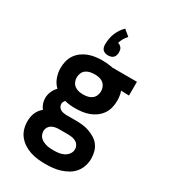

<svg xmlns="http://www.w3.org/2000/svg" viewBox="-237 -885 1073 1219"><g transform="rotate(30 300.0 -276.0)"><path d="M300 223Q272 223 244.5 220Q217 217 190.5 208.5Q164 200 140.5 185Q117 170 99.5 148.5Q82 127 74 100Q66 73 66 46Q66 30 68.5 14Q71 -2 77 -16.5Q83 -31 92.5 -44Q102 -57 115 -67Q103 -82 96.5 -101Q90 -120 90 -139Q90 -164 100 -187.5Q110 -211 128 -229Q103 -253 91 -286Q79 -319 79 -353Q79 -379 85 -404Q91 -429 105.5 -450.5Q120 -472 141 -487.5Q162 -503 186 -512Q210 -521 235.5 -524.5Q261 -528 287 -528Q304 -528 321 -526.5Q338 -525 354 -522L362 -520H543V-419L484 -421Q490 -405 492.5 -387.5Q495 -370 495 -353Q495 -327 489 -302Q483 -277 468.5 -255.5Q454 -234 433 -218.5Q412 -203 388 -194Q364 -185 338.5 -181.5Q313 -178 287 -178Q267 -178 247.5 -180Q228 -182 210 -187Q204 -181 200.5 -173.5Q197 -166 197 -158Q197 -148 202.5 -138.5Q208 -129 216.5 -123.5Q225 -118 235.5 -116Q246 -114 256 -113H328Q353 -113 377.5 -110.5Q402 -108 425.5 -100Q449 -92 471 -79Q493 -66 508 -46Q523 -26 529.5 -1.5Q536 23 536 48Q536 75 527.5 102Q519 129 501.5 150.5Q484 172 460 186Q436 200 409.5 208.5Q383 217 355.5 220Q328 223 300 223ZM287 -279Q303 -279 319.5 -282.5Q336 -286 349.5 -296Q363 -306 369.5 -321.5Q376 -337 376 -353Q376 -368 370.5 -382.5Q365 -397 354 -407Q343 -417 328.5 -421.5Q314 -426 299 -427H287Q270 -427 254 -423.5Q238 -420 224.5 -410.5Q211 -401 204.5 -385Q198 -369 198 -353Q198 -337 204.5 -321.5Q211 -306 224.5 -296Q238 -286 254 -282.5Q270 -279 287 -279ZM300 122Q320 122 339 119.5Q358 117 375.5 108.5Q393 100 405 84Q417 68 417 48Q417 33 409 19.5Q401 6 387 -1Q373 -8 358 -10Q343 -12 328 -12H262Q249 -12 235.5 -9Q222 -6 210.5 1Q199 8 192 20.5Q185 33 185 46Q185 59 189.5 71.5Q194 84 203.5 93Q213 102 224.5 107.5Q236 113 248.5 116.5Q261 120 274 121Q287 122 300 122ZM300 -573Q290 -573 279.5 -576Q269 -579 262 -586Q255 -593 252 -603.5Q249 -614 249 -624Q249 -645 252.5 -666Q256 -687 264 -706.5Q272 -726 283.5 -743.5Q295 -761 310 -775L353 -739Q340 -725 330.5 -708.5Q321 -692 316 -674Q324 -672 331 -667.5Q338 -663 343 -656Q348 -649 349.5 -640.5Q351 -632 351 -624Q351 -614 348 -603.5Q345 -593 338 -586Q331 -579 320.5 -576Q310 -573 300 -573Z"/></g></svg>

Font: Iosevka Plex Etoile
Style: Bold
Weight: 700
Designer: Belleve Invis
Foundry: Belleve Invis
Version: Version 25.1.1; ttfautohint (v1.8.4)